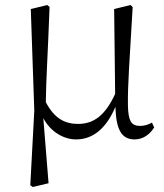

<svg xmlns="http://www.w3.org/2000/svg" viewBox="-20 -543 656 767"><path d="M587 -53C573 -46 559 -40 540 -40C506 -40 492 -57 491 -124C490 -204 497 -291 510 -515L501 -523L436 -507L440 -168C400 -81 354 -48 292 -48C243 -48 199 -66 163 -135C164 -226 171 -323 178 -515L169 -523L103 -507L117 -101L101 197L111 204L174 189L153 -71C182 -16 235 14 284 14C352 14 405 -31 441 -116C444 -27 464 14 518 14C553 14 580 -8 596 -34Z"/></svg>

Font: Noto Serif CJK JP Light
Style: Regular
Weight: 300
Designer: Ryoko NISHIZUKA 西塚涼子 (kana & ideographs); Frank Grießhammer (Latin, Greek & Cyrillic); Wenlong ZHANG 张文龙 (bopomofo); San
Foundry: Adobe Systems Incorporated
Version: Version 1.001;PS 1.001;hotconv 16.6.54;makeotf.lib2.5.65590